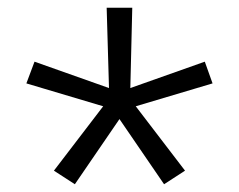

<svg xmlns="http://www.w3.org/2000/svg" viewBox="-20 -783 616 495"><path d="M173 -308 288 -476 403 -308 457 -343 330 -509 528 -568 508 -624 316 -556 321 -763H255L261 -556L69 -624L48 -568L246 -509L119 -343Z"/></svg>

Font: Iosevka Sparkle Light
Style: Regular
Weight: 300
Designer: Belleve Invis
Foundry: Belleve Invis
Version: Version 4.5.0; ttfautohint (v1.8.3)